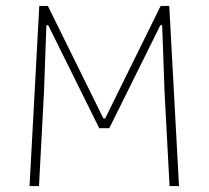

<svg xmlns="http://www.w3.org/2000/svg" viewBox="-20 -630 706 650"><path d="M113 -610H142L330 -229H336L524 -610H553L586 0H554L537 -320L529 -544L523 -545L350 -196H316L143 -545L137 -544L129 -320L112 0H80Z"/></svg>

Font: Athiti ExtraLight
Style: Regular
Weight: 275
Designer: CadsonDemak Team
Foundry: CadsonDemak
Version: Version 1.033